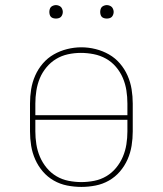

<svg xmlns="http://www.w3.org/2000/svg" viewBox="-20 -727 640 755"><path d="M300 8Q272 8 244 2.5Q216 -3 191.5 -17Q167 -31 148.5 -52.5Q130 -74 118.5 -100Q107 -126 102.5 -154Q98 -182 98 -210V-320Q98 -348 102.5 -376Q107 -404 118.5 -430Q130 -456 148.5 -477.5Q167 -499 191.5 -513Q216 -527 244 -534Q272 -541 300 -541Q328 -541 356 -534Q384 -527 408.5 -513Q433 -499 451.5 -477.5Q470 -456 481.5 -430Q493 -404 497.5 -376Q502 -348 502 -320V-210Q502 -182 497.5 -154Q493 -126 481.5 -100Q470 -74 451.5 -52.5Q433 -31 408.5 -17Q384 -3 356 2.5Q328 8 300 8ZM119 -274H481V-320Q481 -346 477 -371.5Q473 -397 463 -420.5Q453 -444 436 -464Q419 -484 396.5 -496.5Q374 -509 348.5 -514Q323 -519 298 -519Q272 -519 247 -513.5Q222 -508 200.5 -495Q179 -482 162.5 -462Q146 -442 136.5 -419Q127 -396 123 -370.5Q119 -345 119 -320ZM300 -11Q325 -11 350.5 -16Q376 -21 398 -34Q420 -47 436.5 -67Q453 -87 463 -110.5Q473 -134 477 -159.5Q481 -185 481 -210V-256H119V-210Q119 -185 123 -159.5Q127 -134 137 -110.5Q147 -87 163.5 -67Q180 -47 202 -34Q224 -21 249.5 -16Q275 -11 300 -11ZM400 -654Q395 -654 389.5 -655.5Q384 -657 380.5 -660.5Q377 -664 375.5 -669.5Q374 -675 374 -680Q374 -685 375.5 -690.5Q377 -696 380.5 -699.5Q384 -703 389.5 -705Q395 -707 400 -707Q405 -707 410.5 -705Q416 -703 419.5 -699.5Q423 -696 425 -690.5Q427 -685 427 -680Q427 -675 425 -669.5Q423 -664 419.5 -660.5Q416 -657 410.5 -655.5Q405 -654 400 -654ZM200 -654Q195 -654 189.5 -655.5Q184 -657 180.5 -660.5Q177 -664 175.5 -669.5Q174 -675 174 -680Q174 -685 175.5 -690.5Q177 -696 180.5 -699.5Q184 -703 189.5 -705Q195 -707 200 -707Q205 -707 210.5 -705Q216 -703 219.5 -699.5Q223 -696 225 -690.5Q227 -685 227 -680Q227 -675 225 -669.5Q223 -664 219.5 -660.5Q216 -657 210.5 -655.5Q205 -654 200 -654Z"/></svg>

Font: Iosevka Slab Thin Extended
Style: Regular
Weight: 100
Width: 7
Monospace: yes
Designer: Belleve Invis
Foundry: Belleve Invis
Version: Version 11.1.1; ttfautohint (v1.8.3)